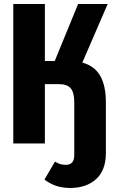

<svg xmlns="http://www.w3.org/2000/svg" viewBox="-20 -713 573 954"><path d="M506 -205V48Q506 133 457.5 177Q409 221 328 221Q254 221 201 179L253 90Q268 99 280 102.5Q292 106 308 106Q349 106 349 57V-204Q349 -253 331.5 -274Q314 -295 273 -295H203V0H46V-693H203V-410H252L368 -693H515L389 -402Q449 -386 477.5 -337Q506 -288 506 -205Z"/></svg>

Font: Fira Sans Extra Condensed
Style: Bold
Weight: 700
Width: 1
Designer: Carrois Corporate & Edenspiekermann AG
Foundry: Carrois Corporate GbR & Edenspiekermann AG
Version: Version 4.203